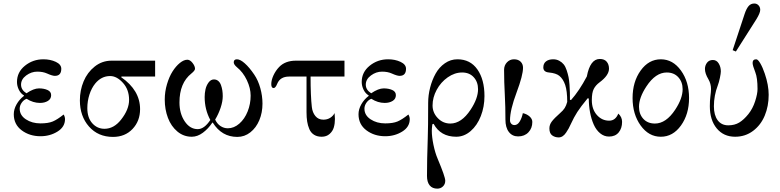

<svg xmlns="http://www.w3.org/2000/svg" viewBox="-20 -782 4505 1109"><path d="M59.6 -122.1Q59.6 -150.9 75.7 -179.4Q91.8 -208 118.2 -228V-231Q100.1 -241.2 89.1 -263.2Q78.1 -285.2 78.1 -308.6Q78.1 -365.2 124 -402.3Q169.9 -439.5 230.5 -439.5Q271 -439.5 302.5 -424.6Q334 -409.7 334 -384.8Q334 -343.8 296.9 -343.8Q282.2 -343.8 252 -357.4Q228.5 -368.2 195.3 -368.2Q161.1 -368.2 131.3 -346.2Q101.6 -324.2 101.6 -293Q101.6 -262.7 132.8 -243.2Q174.3 -271.5 205.1 -271.5Q233.4 -271.5 254.4 -262.2Q275.4 -252.9 275.4 -232.4Q275.4 -210.4 256.6 -199Q237.8 -187.5 210.9 -187.5Q170.9 -187.5 133.8 -211.4Q117.2 -205.6 105.5 -189Q93.8 -172.4 93.8 -154.3Q93.8 -116.2 129.4 -92.8Q165 -69.3 213.9 -69.3Q258.3 -69.3 284.7 -80.3Q311 -91.3 347.7 -120.6Q355.5 -107.4 355.5 -93.8Q355.5 -48.8 312 -22Q268.6 4.9 213.9 4.9Q150.9 4.9 105.2 -29.3Q59.6 -63.5 59.6 -122.1Z M441.4 -202.1Q441.4 -260.3 462.9 -312Q484.4 -363.8 527.1 -397.7Q569.8 -431.6 624.5 -431.6H876V-339.8H682.1L679.7 -336.4Q789.1 -260.7 789.1 -151.4Q789.1 -83 745.6 -37.1Q702.1 8.8 632.8 8.8Q546.9 8.8 494.1 -51Q441.4 -110.8 441.4 -202.1ZM484.4 -157.2Q484.4 -102.1 512.9 -70.1Q541.5 -38.1 583.5 -38.1Q637.7 -38.1 679.2 -90.8Q725.6 -149.4 725.6 -205.1Q725.6 -264.2 690.4 -303.2Q654.8 -342.8 616.2 -342.8Q565.4 -342.8 529.8 -299.3Q508.8 -273.4 496.6 -235.8Q484.4 -198.2 484.4 -157.2Z M931.6 -207Q931.6 -252.4 944.6 -295.9Q957.5 -339.4 976.8 -369.6Q996.1 -399.9 1019 -418.5Q1042 -437 1062 -437Q1077.6 -437 1092 -418.7Q1106.4 -400.4 1106.4 -384.8Q1106.4 -374.5 1085.4 -357.4Q1016.6 -302.7 1016.6 -190.4Q1016.6 -126 1046.9 -81.1Q1077.1 -36.1 1122.1 -36.1Q1159.7 -36.1 1194.8 -88.9Q1162.1 -149.4 1162.1 -221.7Q1162.1 -244.1 1167 -266.1Q1171.9 -288.1 1184.8 -305.7Q1197.8 -323.2 1215.8 -323.2Q1230 -323.2 1240.5 -314.5Q1251 -305.7 1256.3 -290.8Q1261.7 -275.9 1264.2 -260Q1266.6 -244.1 1266.6 -226.1Q1266.6 -196.3 1254.2 -159.2Q1241.7 -122.1 1222.7 -91.3Q1234.4 -66.4 1253.9 -53.7Q1273.4 -41 1295.9 -41Q1331.5 -41 1362.3 -67.9Q1393.1 -94.7 1410.4 -138.2Q1427.7 -181.6 1427.7 -229.5Q1427.7 -272.9 1405.8 -319.1Q1383.8 -365.2 1348.6 -393.6Q1330.1 -409.2 1330.1 -421.9Q1330.1 -439.5 1348.6 -439.5Q1367.7 -439.5 1394 -416Q1420.4 -392.6 1448.2 -351.6Q1471.2 -317.9 1483.6 -272.9Q1496.1 -228 1496.1 -183.6Q1496.1 -131.3 1477.8 -87.6Q1459.5 -43.9 1426 -17.6Q1392.6 8.8 1350.6 8.8Q1260.7 8.8 1209 -73.7H1206.5Q1183.1 -38.6 1151.9 -15.4Q1120.6 7.8 1087.9 7.8Q1040.5 7.8 1004.4 -22.5Q968.3 -52.7 950 -101.3Q931.6 -149.9 931.6 -207Z M1546.9 -295.9Q1546.9 -318.8 1559.3 -346.2Q1571.8 -373.5 1592.3 -395Q1627.4 -431.6 1689.5 -431.6H1969.7V-339.8H1773.9Q1773.9 -227.5 1781.2 -163.6Q1784.7 -132.3 1801.8 -111.6Q1818.8 -90.8 1847.7 -90.8Q1870.6 -90.8 1887.5 -101.6Q1904.3 -112.3 1912.6 -128.9Q1914.6 -106.9 1914.6 -95.2Q1914.6 -68.4 1908.2 -46.4Q1901.9 -24.4 1883.8 -8.3Q1865.7 7.8 1837.9 7.8Q1812 7.8 1793.9 -3.7Q1775.9 -15.1 1766.8 -36.1Q1757.8 -57.1 1754.2 -80.3Q1750.5 -103.5 1750.5 -133.8V-339.8H1649.9Q1598.1 -339.8 1581.1 -297.9Q1571.3 -273.4 1560.5 -273.4Q1546.9 -273.4 1546.9 -295.9Z M2050.8 -122.1Q2050.8 -150.9 2066.9 -179.4Q2083 -208 2109.4 -228V-231Q2091.3 -241.2 2080.3 -263.2Q2069.3 -285.2 2069.3 -308.6Q2069.3 -365.2 2115.2 -402.3Q2161.1 -439.5 2221.7 -439.5Q2262.2 -439.5 2293.7 -424.6Q2325.2 -409.7 2325.2 -384.8Q2325.2 -343.8 2288.1 -343.8Q2273.4 -343.8 2243.2 -357.4Q2219.7 -368.2 2186.5 -368.2Q2152.3 -368.2 2122.6 -346.2Q2092.8 -324.2 2092.8 -293Q2092.8 -262.7 2124 -243.2Q2165.5 -271.5 2196.3 -271.5Q2224.6 -271.5 2245.6 -262.2Q2266.6 -252.9 2266.6 -232.4Q2266.6 -210.4 2247.8 -199Q2229 -187.5 2202.1 -187.5Q2162.1 -187.5 2125 -211.4Q2108.4 -205.6 2096.7 -189Q2085 -172.4 2085 -154.3Q2085 -116.2 2120.6 -92.8Q2156.2 -69.3 2205.1 -69.3Q2249.5 -69.3 2275.9 -80.3Q2302.2 -91.3 2338.9 -120.6Q2346.7 -107.4 2346.7 -93.8Q2346.7 -48.8 2303.2 -22Q2259.8 4.9 2205.1 4.9Q2142.1 4.9 2096.4 -29.3Q2050.8 -63.5 2050.8 -122.1Z M2446.3 234.4Q2446.3 142.1 2450.7 17.6Q2453.1 -44.4 2453.1 -187.5Q2453.1 -231.9 2464.4 -275.9Q2475.6 -319.8 2496.1 -356.7Q2516.6 -393.6 2549.6 -416.5Q2582.5 -439.5 2622.1 -439.5Q2696.3 -439.5 2737.3 -381.1Q2778.3 -322.8 2778.3 -227.1Q2778.3 -165.5 2757.3 -111.6Q2736.3 -57.6 2698.5 -24.9Q2660.6 7.8 2615.2 7.8Q2524.9 7.8 2484.4 -66.9L2477.1 -64Q2474.1 -39.6 2474.1 -26.4Q2474.1 7.8 2483.6 54.2Q2493.2 100.6 2507.8 134.8Q2551.8 239.3 2551.8 261.7Q2551.8 282.2 2538.3 294.9Q2524.9 307.6 2505.9 307.6Q2477.1 307.6 2461.7 288.6Q2446.3 269.5 2446.3 234.4ZM2478.5 -172.9Q2478.5 -131.3 2508.5 -99.9Q2538.6 -68.4 2581.1 -68.4Q2645.5 -68.4 2698.2 -148.4Q2741.2 -213.4 2741.2 -266.6Q2741.2 -308.6 2716.3 -335.9Q2691.4 -363.3 2649.4 -363.3Q2606 -363.3 2565.9 -335.2Q2525.9 -307.1 2502.2 -262.9Q2478.5 -218.8 2478.5 -172.9Z M2891.6 -378.4Q2891.6 -404.3 2908.2 -421.9Q2924.8 -439.5 2948.7 -439.5Q2973.1 -439.5 2987.1 -425.8Q3001 -412.1 3001 -390.6Q3001 -347.2 2963.9 -248Q2925.8 -147 2925.8 -86.9Q2925.8 -75.7 2932.9 -67.6Q2939.9 -59.6 2951.7 -59.6Q2969.2 -59.6 2981.7 -79.8Q2994.1 -100.1 3000 -128.4Q3022.9 -123.5 3038.8 -109.4Q3054.7 -95.2 3054.7 -77.6Q3054.7 -41.5 3032.2 -17.8Q3009.8 5.9 2972.7 5.9Q2939 5.9 2919.2 -19.8Q2899.4 -45.4 2899.4 -90.8Q2899.4 -166.5 2896 -229.5Q2891.6 -310.5 2891.6 -378.4Z M3118.2 -392.6Q3118.2 -415 3133.5 -427.2Q3148.9 -439.5 3175.3 -439.5Q3194.8 -439.5 3210.4 -430.9Q3226.1 -422.4 3236.1 -409.9Q3246.1 -397.5 3253.2 -376Q3260.3 -354.5 3263.9 -336.7Q3267.6 -318.8 3269.5 -291.7Q3271.5 -264.6 3271.7 -248Q3272 -231.4 3272 -205.6L3278.3 -204.1Q3325.7 -257.3 3369.6 -340.3Q3388.7 -441.4 3444.3 -441.4Q3471.2 -441.4 3484.4 -425.5Q3497.6 -409.7 3497.6 -385.3Q3497.6 -346.7 3442.9 -306.2Q3420.4 -289.6 3409.4 -267.8Q3398.4 -246.1 3398.4 -203.6Q3398.4 -150.9 3427.5 -117.9Q3456.5 -85 3498.5 -85Q3535.2 -85 3551.3 -126Q3573.2 -106 3573.2 -78.1Q3573.2 -41 3553.5 -17.1Q3533.7 6.8 3498 6.8Q3469.2 6.8 3446.3 -12.2Q3423.3 -31.2 3409.4 -62.7Q3395.5 -94.2 3388.2 -132.8Q3380.9 -171.4 3380.9 -212.9L3374.5 -214.4Q3334.5 -166 3314.7 -135.3Q3294.9 -104.5 3277.3 -65.9Q3270 -49.8 3264.6 -40Q3259.3 -30.3 3250 -16.4Q3240.7 -2.4 3230 4.6Q3219.2 11.7 3207 11.7Q3185.5 11.7 3169.4 0Q3153.3 -11.7 3153.3 -40.5Q3153.3 -62 3167.7 -80.8Q3182.1 -99.6 3215.3 -128.9Q3232.9 -144 3241.7 -158Q3250.5 -171.9 3256.3 -193.4Q3256.3 -256.8 3244.6 -291.3Q3232.9 -325.7 3210.9 -343.8Q3191.9 -359.4 3150.9 -363.3Q3118.2 -366.2 3118.2 -392.6Z M3680.4 -57.1Q3633.8 -122.1 3633.8 -215.8Q3633.8 -309.6 3680.4 -374.5Q3727.1 -439.5 3796.9 -439.5Q3866.7 -439.5 3913.3 -374.5Q3960 -309.6 3960 -215.8Q3960 -122.1 3913.3 -57.1Q3866.7 7.8 3796.9 7.8Q3727.1 7.8 3680.4 -57.1ZM3670.9 -165Q3670.9 -123 3695.8 -95.7Q3720.7 -68.4 3762.7 -68.4Q3827.1 -68.4 3879.9 -148.4Q3922.9 -213.4 3922.9 -266.6Q3922.9 -308.6 3897.9 -335.9Q3873 -363.3 3831.1 -363.3Q3766.6 -363.3 3713.9 -283.2Q3670.9 -218.3 3670.9 -165Z M4211.9 -492.2 4281.2 -702.1Q4291 -731.4 4303.7 -746.6Q4316.4 -761.7 4336.9 -761.7Q4351.6 -761.7 4361.3 -751.2Q4371.1 -740.7 4371.1 -725.1Q4371.1 -707 4348.6 -670.4L4230.5 -484.4ZM4051.8 -383.8Q4051.8 -403.8 4063.7 -419.7Q4075.7 -435.5 4097.7 -435.5Q4119.1 -435.5 4131.3 -415.5Q4143.6 -395.5 4143.6 -369.6Q4143.6 -358.4 4138.2 -332.3Q4132.8 -306.2 4126 -288.6Q4103.5 -230.5 4103.5 -168Q4103.5 -117.2 4125.2 -87.6Q4147 -58.1 4186.5 -58.1Q4223.1 -58.1 4249.8 -74.2Q4276.4 -90.3 4302.7 -123Q4328.1 -154.8 4341.8 -197.5Q4355.5 -240.2 4355.5 -267.6Q4355.5 -332 4342.8 -364.3Q4327.1 -403.8 4327.1 -418.5Q4327.1 -439.5 4348.1 -439.5Q4357.9 -439.5 4371.6 -416Q4385.3 -392.6 4397.5 -356.4Q4419.9 -290.5 4419.9 -234.4Q4419.9 -168.9 4397.2 -114.3Q4374.5 -59.6 4329.6 -25.9Q4284.7 7.8 4226.1 7.8Q4159.7 7.8 4119.9 -40.3Q4080.1 -88.4 4080.1 -168.5Q4080.1 -201.2 4083 -222.7Q4086.9 -252.9 4086.9 -267.6Q4086.9 -298.3 4071.8 -324.2Q4051.8 -357.4 4051.8 -383.8Z"/></svg>

Font: Theano Didot
Style: Regular
Weight: 400
Designer: Alexey Kryukov
Version: Version 2.0